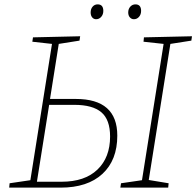

<svg xmlns="http://www.w3.org/2000/svg" viewBox="-20 -859 899 879"><path d="M22 0 24 -20 119 -34 218 -658 128 -668 131 -688 347 -693 344 -673 249 -658 209 -406H327Q517 -406 517 -238Q517 -126 449 -63Q381 0 257 0ZM856 -673 760 -658 661 -35 752 -20 750 0H531L534 -20L630 -34L729 -658L637 -668L639 -688L859 -693ZM320 -379H205L149 -27H262Q368 -27 426 -82.5Q484 -138 484 -234Q484 -311 444 -345Q404 -379 320 -379ZM420 -771Q409 -771 402 -779.5Q395 -788 395 -802Q395 -818 404 -828.5Q413 -839 427 -839Q453 -839 453 -809Q453 -793 443.5 -782Q434 -771 420 -771ZM593 -771Q582 -771 574.5 -779.5Q567 -788 567 -802Q567 -818 576.5 -828.5Q586 -839 600 -839Q626 -839 626 -809Q626 -793 616.5 -782Q607 -771 593 -771Z"/></svg>

Font: Bitter ExtraLight
Style: Italic
Weight: 200
Italic angle: -9°
Designer: Sol Matas, and Bitter project Authors
Foundry: Sol Matas
Version: Version 2.001